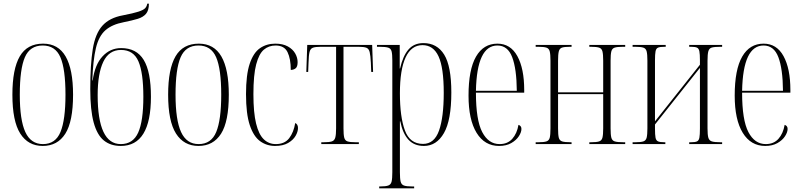

<svg xmlns="http://www.w3.org/2000/svg" viewBox="-20 -779 4335 1038"><path d="M211 10Q132 10 89.5 -57Q47 -124 47 -267Q47 -406 87 -474.5Q127 -543 213 -543Q295 -543 335 -473.5Q375 -404 375 -267Q375 -122 333 -56Q291 10 211 10ZM212 0Q280 0 307 -65.5Q334 -131 334 -267Q334 -406 306.5 -469.5Q279 -533 211 -533Q142 -533 114.5 -469.5Q87 -406 87 -267Q87 -130 117 -65Q147 0 212 0Z M633 10Q578 10 541.5 -19.5Q505 -49 486.5 -116.5Q468 -184 468 -297Q468 -430 481.5 -513.5Q495 -597 533.5 -640Q572 -683 644 -696Q701 -707 728.5 -716Q756 -725 765 -735Q774 -745 776 -759H785Q785 -723 769.5 -704.5Q754 -686 724 -677Q694 -668 649 -659Q586 -647 550 -615.5Q514 -584 498.5 -519Q483 -454 479 -344H481Q493 -430 534.5 -474.5Q576 -519 635 -519Q718 -519 757 -455Q796 -391 796 -256Q796 10 633 10ZM633 0Q699 0 727 -62Q755 -124 755 -256Q755 -385 728.5 -447Q702 -509 634 -509Q569 -509 538.5 -445Q508 -381 508 -265Q508 0 633 0Z M1053 10Q974 10 931.5 -57Q889 -124 889 -267Q889 -406 929 -474.5Q969 -543 1055 -543Q1137 -543 1177 -473.5Q1217 -404 1217 -267Q1217 -122 1175 -56Q1133 10 1053 10ZM1054 0Q1122 0 1149 -65.5Q1176 -131 1176 -267Q1176 -406 1148.5 -469.5Q1121 -533 1053 -533Q984 -533 956.5 -469.5Q929 -406 929 -267Q929 -130 959 -65Q989 0 1054 0Z M1467 10Q1422 10 1386.5 -15.5Q1351 -41 1330.5 -102Q1310 -163 1310 -270Q1310 -375 1330 -434.5Q1350 -494 1385.5 -518.5Q1421 -543 1468 -543Q1509 -543 1536 -528Q1563 -513 1576 -490Q1589 -467 1589 -443Q1589 -418 1578 -409.5Q1567 -401 1552 -401Q1552 -461 1534.5 -497Q1517 -533 1470 -533Q1433 -533 1406.5 -510.5Q1380 -488 1365 -431Q1350 -374 1350 -270Q1350 -170 1364.5 -111Q1379 -52 1406 -26Q1433 0 1471 0Q1519 0 1543.5 -32Q1568 -64 1576 -114Q1591 -107 1591 -87Q1591 -67 1578 -44.5Q1565 -22 1537.5 -6Q1510 10 1467 10Z M1717 0V-10H1731Q1760 -10 1774 -14.5Q1788 -19 1792.5 -35Q1797 -51 1797 -85V-526H1713Q1685 -526 1671.5 -521Q1658 -516 1653.5 -498Q1649 -480 1648 -440L1646 -390H1636L1641 -536H1992L1997 -390H1987L1985 -440Q1983 -479 1978.5 -497.5Q1974 -516 1960.5 -521Q1947 -526 1919 -526H1837V-85Q1837 -51 1841 -35Q1845 -19 1859 -14.5Q1873 -10 1902 -10H1920V0Z M2030 239V229H2035Q2065 229 2079 224Q2093 219 2097 203Q2101 187 2101 152V-452Q2101 -486 2097 -501.5Q2093 -517 2078.5 -521.5Q2064 -526 2032 -526H2018V-536H2141V-409H2143Q2158 -476 2188 -511Q2218 -546 2269 -546Q2343 -546 2381.5 -483.5Q2420 -421 2420 -279Q2420 -129 2380 -59.5Q2340 10 2272 10Q2219 10 2188 -24Q2157 -58 2144 -123H2142Q2142 -87 2142 -53Q2142 -19 2142 17V152Q2142 187 2146 203Q2150 219 2164 224Q2178 229 2207 229H2219V239ZM2267 -1Q2328 -1 2353.5 -73Q2379 -145 2379 -277Q2379 -413 2351 -474Q2323 -535 2264 -535Q2204 -535 2173 -469Q2142 -403 2142 -274Q2142 -147 2169 -74Q2196 -1 2267 -1Z M2678 10Q2600 10 2556.5 -61Q2513 -132 2513 -262Q2513 -403 2553.5 -473Q2594 -543 2669 -543Q2740 -543 2777 -475.5Q2814 -408 2814 -292V-278H2553Q2553 -130 2587 -65Q2621 0 2681 0Q2724 0 2749.5 -28.5Q2775 -57 2783 -104Q2799 -99 2799 -82Q2799 -64 2785 -42.5Q2771 -21 2744 -5.5Q2717 10 2678 10ZM2774 -288Q2773 -407 2749 -470Q2725 -533 2669 -533Q2558 -533 2553 -288Z M2876 0V-10H2891Q2920 -10 2934 -14.5Q2948 -19 2952 -34.5Q2956 -50 2956 -85V-451Q2956 -485 2952 -501Q2948 -517 2934 -521.5Q2920 -526 2891 -526H2876V-536H3070V-526H3060Q3031 -526 3018 -521.5Q3005 -517 3001 -501Q2997 -485 2997 -451V-280H3241V-451Q3241 -485 3237 -501Q3233 -517 3219 -521.5Q3205 -526 3176 -526H3166V-536H3360V-526H3346Q3317 -526 3303 -521.5Q3289 -517 3285 -501Q3281 -485 3281 -451V-85Q3281 -51 3285 -35Q3289 -19 3303.5 -14.5Q3318 -10 3349 -10H3360V0H3166V-10H3176Q3205 -10 3219 -14.5Q3233 -19 3237 -35Q3241 -51 3241 -85V-270H2997V-85Q2997 -50 3001 -34.5Q3005 -19 3019 -14.5Q3033 -10 3065 -10H3070V0Z M3400 0V-10H3415Q3444 -10 3458 -14.5Q3472 -19 3476 -35Q3480 -51 3480 -85V-451Q3480 -485 3476 -501Q3472 -517 3458 -521.5Q3444 -526 3415 -526H3400V-536H3579V-526H3572Q3548 -526 3537.5 -521.5Q3527 -517 3524 -501.5Q3521 -486 3521 -453V-123L3764 -429V-453Q3764 -486 3761 -501.5Q3758 -517 3748 -521.5Q3738 -526 3717 -526H3706V-536H3884V-526H3874Q3843 -526 3828.5 -522Q3814 -518 3809.5 -502Q3805 -486 3805 -451V-85Q3805 -50 3809.5 -34.5Q3814 -19 3828.5 -14.5Q3843 -10 3874 -10H3884V0H3706V-10H3717Q3738 -10 3748 -14.5Q3758 -19 3761 -34.5Q3764 -50 3764 -84V-412L3521 -106V-84Q3521 -50 3524 -34.5Q3527 -19 3538 -14.5Q3549 -10 3571 -10H3577V0Z M4117 10Q4039 10 3995.5 -61Q3952 -132 3952 -262Q3952 -403 3992.5 -473Q4033 -543 4108 -543Q4179 -543 4216 -475.5Q4253 -408 4253 -292V-278H3992Q3992 -130 4026 -65Q4060 0 4120 0Q4163 0 4188.5 -28.5Q4214 -57 4222 -104Q4238 -99 4238 -82Q4238 -64 4224 -42.5Q4210 -21 4183 -5.5Q4156 10 4117 10ZM4213 -288Q4212 -407 4188 -470Q4164 -533 4108 -533Q3997 -533 3992 -288Z"/></svg>

Font: Noto Serif Display ExtraCondensed ExtraLight
Style: Regular
Weight: 200
Width: 2
Designer: Monotype Design Team
Foundry: Monotype Imaging Inc.
Version: Version 2.009